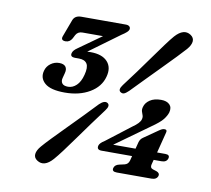

<svg xmlns="http://www.w3.org/2000/svg" viewBox="-80 -805 1001 912"><g transform="rotate(10 420.5 -348.5)"><path d="M613.5 -160.5Q618 -176 631 -184.5L700 -232.5Q709 -238.5 714.2 -240.5Q719.5 -242.5 725 -242.5Q739 -242.5 734.5 -227.5L709 -127.5H748.5Q771.5 -127.5 767 -109.5Q761.5 -90 737 -90H699L693 -67Q688.5 -50 703.5 -45L721 -39.5Q738.5 -33 735 -19.5Q729 -0.5 704.5 -0.5H537Q511.5 -0.5 517 -19.5Q521.5 -35 542 -39.5L566.5 -45Q584 -49 589 -67L595 -90H448Q423 -90 428.5 -111.5Q430 -117 435.8 -123.5Q441.5 -130 454.5 -138L571.5 -228Q606 -251.5 610.5 -270Q613.5 -280.5 610.5 -289Q607.5 -297.5 604.5 -306.5Q601.5 -315.5 605 -328.5Q610.5 -349.5 631 -363.2Q651.5 -377 685 -377Q712 -377 725.8 -363.2Q739.5 -349.5 733 -325Q728 -308.5 713.8 -290.2Q699.5 -272 659 -244L497 -127.5H605ZM527.5 -392.5Q514.5 -380 506 -376.8Q497.5 -373.5 488.5 -379.5Q474 -389 493 -414.5Q520 -449.5 549 -489.5Q578 -529.5 605.5 -567.8Q633 -606 655.5 -636.8Q678 -667.5 692.5 -684Q733 -729 768.5 -705.5Q785.5 -694 784 -676Q782.5 -658 764 -636.5Q750 -620.5 723.2 -592.8Q696.5 -565 662.8 -530.8Q629 -496.5 593.8 -460.5Q558.5 -424.5 527.5 -392.5ZM397 -305Q421 -328 436.5 -318Q451.5 -307.5 432 -282Q406 -247.5 377 -207.8Q348 -168 320.5 -129.5Q293 -91 269.8 -60Q246.5 -29 232 -12.5Q191.5 33.5 155.5 9.5Q138.5 -1.5 140.2 -19.8Q142 -38 160.5 -59.5Q175 -76.5 202.2 -104.8Q229.5 -133 263.5 -167.5Q297.5 -202 332.5 -237.8Q367.5 -273.5 397 -305ZM410 -440.5Q397 -390.5 347.2 -361Q297.5 -331.5 227 -331.5Q158.5 -331.5 130.5 -356Q102.5 -380.5 112.5 -416.5Q118 -438 136.5 -451.8Q155 -465.5 177.5 -465.5Q200 -465.5 208.8 -453.8Q217.5 -442 212 -422.5L205.5 -397.5Q201.5 -382 209.2 -371.8Q217 -361.5 238 -361.5Q260 -361.5 278.2 -378.8Q296.5 -396 305.5 -431Q315.5 -468.5 304.8 -485.5Q294 -502.5 266 -502.5H245.5Q235.5 -502.5 230 -507.2Q224.5 -512 227.5 -522.5Q231 -536 250.5 -549L360 -627H261Q239 -627 229 -609L220 -591.5Q209 -572 189 -572Q163.5 -572 172.5 -595L202.5 -675.5Q211.5 -700 243 -700H457.5Q469.5 -700 475.2 -694.2Q481 -688.5 478.5 -679Q475 -667.5 445 -648.5L299 -541.5Q307 -542 315.5 -542Q371 -542 396.8 -514Q422.5 -486 410 -440.5Z"/></g></svg>

Font: Fraunces 9pt Soft SemiBold
Style: Italic
Weight: 600
Italic angle: -16°
Version: Version 1.000;[b76b70a41]